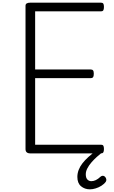

<svg xmlns="http://www.w3.org/2000/svg" viewBox="-20 -1148 853 1437"><path d="M207 0Q189 0 180 -8Q171 -16 171 -32V-1105Q171 -1117 180 -1122.5Q189 -1128 207 -1128H736Q748 -1128 753 -1121Q758 -1114 758 -1096Q758 -1078 753 -1070.5Q748 -1063 736 -1063H243V-628H659Q671 -628 676.5 -621Q682 -614 682 -596Q682 -578 676.5 -570.5Q671 -563 659 -563H243V-65H736Q748 -65 753 -58Q758 -51 758 -33Q758 -15 753 -7.5Q748 0 736 0ZM653 269Q614 269 586.5 246Q559 223 559 176Q559 150 568.5 124.5Q578 99 596.5 75Q615 51 641 27.5Q667 4 699 -20H751V-13Q727 6 704.5 26.5Q682 47 663.5 68.5Q645 90 633.5 112.5Q622 135 622 156Q622 183 634 195.5Q646 208 664 208Q680 208 697 200Q714 192 733 174Q740 168 748.5 167.5Q757 167 765 174Q774 183 775.5 193.5Q777 204 772 212Q760 229 739.5 242Q719 255 696 262Q673 269 653 269Z"/></svg>

Font: Playwrite CL Light
Style: Regular
Weight: 300
Designer: Veronika Burian, José Scaglione
Foundry: TypeTogether
Version: Version 1.002